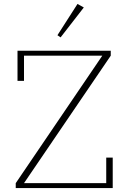

<svg xmlns="http://www.w3.org/2000/svg" viewBox="-20 -956 654 976"><path d="M60 -25 500 -673H102V-545H69V-698H543V-673L102 -25H520V-155H553V0H60ZM272 -777 374 -936 406 -918 288 -766Z"/></svg>

Font: IBM Plex Serif ExtraLight
Style: Regular
Weight: 200
Designer: Mike Abbink, Paul van der Laan, Pieter van Rosmalen
Foundry: Bold Monday
Version: Version 2.5